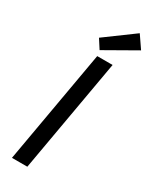

<svg xmlns="http://www.w3.org/2000/svg" viewBox="-234 -974 820 1028"><g transform="rotate(30 176.5 -460.0)"><path d="M42 0 165 -700H260L137 0ZM124 -790 301 -920 353 -844 160 -734Z"/></g></svg>

Font: ABeeZee
Style: Italic
Weight: 400
Italic angle: -10°
Designer: Anja Meiners
Foundry: Anja Meiners
Version: Version 1.003; ttfautohint (v1.8.3)